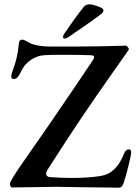

<svg xmlns="http://www.w3.org/2000/svg" viewBox="-20 -862 641 887"><path d="M363 3Q281 1 241 1Q155 3 112 3L35 4Q30 4 27.5 -4.5Q25 -13 26 -16Q30 -27 48 -55.5Q66 -84 84 -109Q104 -138 130 -175.5Q156 -213 187 -257Q353 -499 411 -587Q415 -595 415 -598Q415 -607 397 -607Q335 -609 275 -609Q209 -609 184 -607Q152 -605 122 -585Q92 -565 76 -529Q68 -513 61 -505Q54 -497 43 -497Q32 -497 32 -510Q32 -518 39 -537Q61 -593 67 -659Q68 -679 84 -679Q89 -679 102 -672Q115 -665 122 -661Q136 -655 159.5 -651Q183 -647 208 -647H331Q431 -647 561 -651Q566 -651 571.5 -643Q577 -635 574 -631L510 -540Q426 -421 358.5 -321Q291 -221 199 -77Q193 -67 193 -60Q193 -54 197 -49.5Q201 -45 208 -44Q258 -40 308 -40Q391 -40 445 -49Q482 -55 508.5 -80.5Q535 -106 554 -154Q556 -161 562.5 -166.5Q569 -172 575 -172Q586 -172 586 -159Q586 -146 572.5 -92Q559 -38 550 -13Q543 5 529 5Q481 5 363 3ZM271 -691Q271 -698 278 -708Q329 -783 366 -829Q375 -842 395 -842Q410 -841 434.5 -832Q459 -823 458 -814Q457 -808 454 -804Q451 -800 443 -794Q412 -770 352 -729Q316 -705 300 -693Q287 -684 279 -684Q271 -684 271 -691Z"/></svg>

Font: EB Garamond Medium
Style: Regular
Weight: 500
Designer: Georg Duffner and Octavio Pardo
Foundry: Georg Duffner
Version: Version 1.000